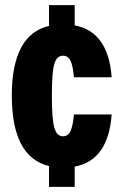

<svg xmlns="http://www.w3.org/2000/svg" viewBox="-20 -643 482 748"><path d="M171 85V4Q26 -31 26 -271Q26 -508 171 -542V-623H271V-544Q402 -520 415 -342H268Q264 -388 254.5 -407Q245 -426 225 -426Q201 -426 191.5 -393.5Q182 -361 182 -269Q182 -180 191.5 -146Q201 -112 225 -112Q245 -112 254.5 -132Q264 -152 268 -197H415Q402 -18 271 6V85Z"/></svg>

Font: Mona Sans Condensed ExtraBold
Style: Regular
Weight: 800
Width: 3
Designer: Deni Anggara
Foundry: GitHub
Version: Version 1.001;gftools[0.9.33]